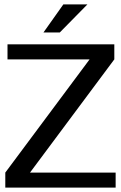

<svg xmlns="http://www.w3.org/2000/svg" viewBox="-20 -850 547 870"><path d="M504 0H4V-68L386 -581H14V-649H498V-581L116 -68H504ZM376 -830 251 -703H177L267 -830Z"/></svg>

Font: Gamestation Display
Style: Regular
Weight: 400
Designer: Jonas Hecksher
Foundry: Jonas Hecksher, Playtypeª, e-types AS
Version: Version 1.003